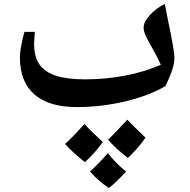

<svg xmlns="http://www.w3.org/2000/svg" viewBox="-20 -521 961 970"><path d="M367.7 20Q227.5 20 154.1 -43.7Q80.6 -107.4 80.6 -231Q80.6 -258.8 88.9 -299.1Q97.2 -339.4 103.5 -359.9H156.2L154.8 -347.2L152.3 -301.8Q152.3 -232.4 180.2 -194.1Q208 -155.8 264.9 -137.9Q321.8 -120.1 410.6 -120.1Q514.6 -120.1 613 -139.2Q711.4 -158.2 792.5 -193.8Q776.9 -228.5 761.2 -256.3Q745.6 -284.2 733.2 -306.9Q720.7 -329.6 713.1 -347.9Q705.6 -366.2 705.6 -381.8Q705.6 -410.6 737.5 -445.3Q769.5 -480 812.5 -501L827.6 -424.3Q861.3 -265.1 861.3 -228Q861.3 -177.7 815.4 -85.9Q734.9 -38.1 613.5 -9Q492.2 20 367.7 20ZM499 196.3Q468.3 242.7 409.2 298.3Q345.7 248 309.1 206.5Q344.7 173.8 385.7 128.4L406.7 105.5Q441.4 143.6 499 196.3ZM714.8 174.3Q683.1 222.7 626 277.3Q561 226.6 525.9 184.6Q561 151.9 623 83.5Q648.4 110.8 714.8 174.3ZM617.2 345.7Q555.2 411.6 529.8 428.7Q478 395 435.1 345.7Q484.9 298.8 524.9 252.4Q542 275.4 568.1 301.8Q594.2 328.1 617.2 345.7Z"/></svg>

Font: Sahl Naskh
Style: Bold
Weight: 700
Designer: Pascal Zoghbi
Version: Version 1.001